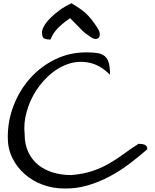

<svg xmlns="http://www.w3.org/2000/svg" viewBox="-20 -1124 925 1146"><path d="M26.4 -304.7Q26.4 -405.3 62.5 -497.1Q98.6 -588.9 161.6 -658.7Q224.6 -728.5 310.1 -770Q395.5 -811.5 495.1 -811.5Q535.2 -811.5 562 -807.1Q588.9 -802.7 605.5 -788.6Q622.1 -774.4 629.4 -748Q636.7 -721.7 636.7 -677.7Q580.1 -734.4 518.1 -748.5Q456.1 -762.7 397 -745.6Q337.9 -728.5 285.6 -685.1Q233.4 -641.6 195.8 -583.5Q158.2 -525.4 139.2 -457.5Q120.1 -389.6 127 -324.2Q127 -262.7 148.9 -216.3Q170.9 -169.9 208.5 -139.6Q246.1 -109.4 296.9 -94.2Q347.7 -79.1 405.3 -79.1Q477.5 -85 532.2 -103.5Q586.9 -122.1 632.3 -148.4Q677.7 -174.8 719.2 -205.6Q760.7 -236.3 806.6 -265.6Q815.4 -265.6 824.7 -264.6Q834 -263.7 841.8 -260.7Q849.6 -257.8 854.5 -251.5Q859.4 -245.1 859.4 -233.4Q810.5 -190.4 753.9 -147.5Q697.3 -104.5 634.3 -70.8Q571.3 -37.1 502.4 -17.1Q433.6 2.9 361.3 1Q296.9 1 236.3 -21Q175.8 -43 128.9 -83.5Q82 -124 54.2 -180.2Q26.4 -236.3 26.4 -304.7ZM230.5 -931.6Q230.5 -946.3 243.2 -968.8Q255.9 -991.2 279.3 -1015.1Q302.7 -1039.1 335.4 -1063Q368.2 -1086.9 407.2 -1104.5Q433.6 -1087.9 453.6 -1074.7Q473.6 -1061.5 491.2 -1045.4Q508.8 -1029.3 526.9 -1006.8Q544.9 -984.4 567.4 -948.2Q575.2 -933.6 575.7 -920.9Q576.2 -908.2 570.3 -900.4Q564.5 -892.6 553.2 -891.6Q542 -890.6 526.4 -899.4Q508.8 -912.1 499 -918.9Q489.3 -925.8 483.4 -930.2Q477.5 -934.6 473.1 -939.5Q468.8 -944.3 460.4 -952.6Q452.1 -960.9 438 -975.6Q423.8 -990.2 398.4 -1015.6Q372.1 -997.1 353 -981.4Q334 -965.8 320.3 -950.7Q306.6 -935.5 297.4 -920.4Q288.1 -905.3 281.2 -887.7Q258.8 -887.7 244.6 -894Q230.5 -900.4 230.5 -931.6Z"/></svg>

Font: Architects Daughter-petzku
Style: Regular
Weight: 400
Designer: Kimberly Geswein
Foundry: Kimberly Geswein
Version: Version 1.000 2010 initial release